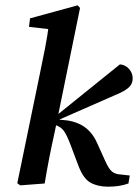

<svg xmlns="http://www.w3.org/2000/svg" viewBox="-20 -690 519 722"><path d="M45 -1 130 -413Q140 -460 149.5 -509Q159 -558 165 -607L202 -576L89 -589L93 -621L272 -670L281 -660L186 -195Q174 -141 165 -95Q156 -49 148 0L56 7ZM463 0Q443 7 424.5 9.5Q406 12 386 12Q348 12 320.5 -3Q293 -18 274 -69L245 -146Q231 -183 220 -198Q209 -213 188 -220L175 -224L173 -240L431 -448Q452 -446 465.5 -430.5Q479 -415 479 -395Q479 -374 463 -360Q447 -346 412 -332L191 -235L194 -241L234 -237Q277 -230 304.5 -207.5Q332 -185 348 -146L376 -84Q389 -55 401 -45Q413 -35 432 -34L468 -30Z"/></svg>

Font: Lisu Bosa ExtraBold
Style: Italic
Weight: 800
Italic angle: -19°
Designer: David Morse, Annie Olsen, Victor Gaultney, Frank Grießhammer (Latin)
Foundry: SIL International
Version: Version 2.000